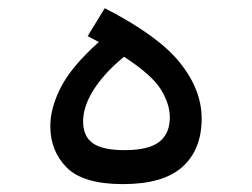

<svg xmlns="http://www.w3.org/2000/svg" viewBox="-20 -455 626 477"><path d="M285.6 2.4Q187 2.4 146 -38.6Q105 -79.6 105 -141.6Q105 -187.5 131.8 -239.3Q158.7 -291 225.6 -350.6Q212.4 -357.9 197.8 -365.2L240.2 -434.6Q373 -366.7 427 -299.3Q481 -231.9 481 -160.6Q481 -83.5 433.3 -40.5Q385.7 2.4 285.6 2.4ZM288.1 -314Q239.3 -273.9 212.9 -232.4Q186.5 -190.9 186.5 -153.3Q186.5 -116.2 210.7 -99.1Q234.9 -82 289.6 -82Q349.1 -82 375.5 -102.5Q401.9 -123 401.9 -163.1Q401.9 -196.8 379.6 -232.9Q357.4 -269 288.1 -314Z"/></svg>

Font: Cascadia Code NF SemiLight
Style: Regular
Weight: 350
Monospace: yes
Designer: Aaron Bell
Foundry: Saja Typeworks
Version: Version 2404.023; ttfautohint (v1.8.4)